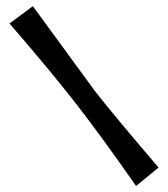

<svg xmlns="http://www.w3.org/2000/svg" viewBox="-20 -544 556 635"><path d="M504.4 10.1 430.1 71.2Q314.2 -94.8 232.1 -200.2Q142.5 -315.1 11.4 -466.3L88.7 -523.6L294.1 -242.6Q357.1 -162.2 504.4 10.1Z"/></svg>

Font: FoglihtenBlackPcs
Style: BlackPcs
Weight: 900
Version: Version 0.75